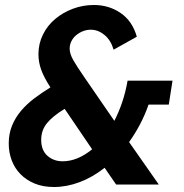

<svg xmlns="http://www.w3.org/2000/svg" viewBox="-20 -739 737 769"><path d="M399 -67Q351 -29 299 -9.5Q247 10 196 10Q152 10 118.5 -4Q85 -18 62 -41.5Q39 -65 27 -96.5Q15 -128 15 -164Q15 -204 28.5 -236.5Q42 -269 65 -296Q88 -323 118 -345.5Q148 -368 182 -389Q156 -429 145 -459.5Q134 -490 134 -522Q134 -564 152 -600.5Q170 -637 201 -663Q232 -689 272 -704Q312 -719 356 -719Q416 -719 463 -687Q510 -655 528 -592L435 -540Q424 -578 398.5 -599Q373 -620 344 -620Q327 -620 312 -614Q297 -608 285 -598Q273 -588 266 -574Q259 -560 259 -544Q259 -524 273 -499Q287 -474 321 -425L438 -255Q456 -290 469.5 -330Q483 -370 491 -416H671L656 -320H575Q560 -277 540 -239.5Q520 -202 497 -170L616 0H445ZM231 -93Q290 -93 349 -141L239 -303Q191 -274 168 -245.5Q145 -217 145 -179Q145 -137 170 -115Q195 -93 231 -93Z"/></svg>

Font: PTCRaleway
Style: Bold Italic
Weight: 700
Italic angle: -12°
Designer: Matt McInerney, Pablo Impallari, Rodrigo Fuenzalida
Foundry: Matt McInerney, Pablo Impallari, Rodrigo Fuenzalida
Version: Version 3.000g; ttfautohint (v1.5) -l 8 -r 28 -G 28 -x 14 -D